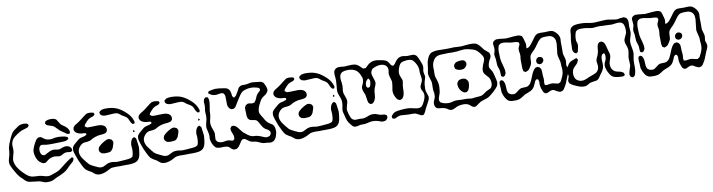

<svg xmlns="http://www.w3.org/2000/svg" viewBox="-29 -1150 6715 1807"><g transform="rotate(-10 3328.5 -246.5)"><path d="M547 -393Q522 -410 517 -415Q517 -415 497 -435Q480 -454 469 -461Q460 -466 440 -472Q426 -476 419 -479Q410 -482 407 -484Q402 -488 398 -496Q394 -500 394 -500Q394 -502 395 -503Q396 -504 396 -506Q397 -509 398 -513Q399 -517 401 -520Q402 -521 404.5 -522Q407 -523 408 -524Q423 -530 428 -531Q446 -533 456 -533Q487 -533 505 -519L511 -510Q516 -504 524 -490Q534 -472 541 -465Q547 -459 558 -452.5Q569 -446 576 -440Q596 -424 605 -407L610 -392Q612 -388 612 -386Q612 -384 609 -375Q608 -373 607.5 -370.5Q607 -368 606 -366L598 -367H589Q583 -367 576.5 -372.5Q570 -378 567 -380Q561 -385 547 -393ZM595 -112Q593 -108 590.5 -105.5Q588 -103 587 -101L565 -81L548 -66Q541 -59 532 -49.5Q523 -40 517 -35Q492 -14 443 7L420 16L400 26Q377 40 360 43Q344 46 326 46Q309 46 295 43Q286 40 273 34Q260 28 250 26Q228 22 186 18Q180 17 165.5 15.5Q151 14 141 10Q126 4 112.5 -10Q99 -24 95 -28L75 -47Q50 -75 20 -132Q9 -153 3 -168.5Q-3 -184 -3 -199Q-3 -213 1 -228Q5 -243 6 -246Q8 -252 13 -271Q16 -283 18 -308Q18 -323 21 -338Q26 -364 48 -412Q60 -439 68.5 -454Q77 -469 89 -481Q100 -492 119 -504Q122 -506 135 -515.5Q148 -525 161 -529Q176 -534 197 -534Q207 -534 219 -531L227 -529Q233 -523 233 -523Q234 -521 237 -518.5Q240 -516 240 -515Q241 -514 239 -511Q237 -508 237 -507Q236 -505 234.5 -501.5Q233 -498 231 -497Q230 -496 227.5 -494.5Q225 -493 224 -493Q219 -491 214.5 -489.5Q210 -488 205 -486Q179 -479 169 -475Q149 -467 121 -448Q91 -428 79 -414Q68 -401 62 -384Q56 -367 56 -350L57 -329Q58 -322 58 -308Q58 -290 48 -258Q47 -254 43 -238.5Q39 -223 39 -210Q39 -186 56 -152Q79 -109 124 -69Q126 -67 140 -55Q154 -43 168 -37Q181 -31 194.5 -29Q208 -27 230 -26Q247 -26 256 -25Q273 -23 300 -15Q323 -8 339 -8Q351 -8 365.5 -12.5Q380 -17 385 -19Q394 -23 405 -26Q430 -35 445 -43Q461 -53 491 -77Q507 -91 516 -97Q518 -99 538 -113L560 -128L580 -140Q581 -141 583 -142Q585 -143 588 -144Q590 -144 594 -140Q595 -140 598 -138.5Q601 -137 601 -131Q600 -128 598.5 -121.5Q597 -115 595 -112ZM536 -198Q524 -196 507 -186Q499 -181 490.5 -177.5Q482 -174 473 -174Q466 -174 454 -176.5Q442 -179 433 -180Q410 -180 389 -172Q386 -171 380 -168Q374 -165 370 -162Q363 -157 357 -152Q351 -147 344 -142Q335 -136 335 -136Q332 -135 328 -135.5Q324 -136 322 -136L314 -135Q304 -138 283 -154Q264 -169 251 -205Q242 -234 242 -254Q242 -267 245 -279Q247 -288 255 -306L263 -323Q266 -328 272 -340.5Q278 -353 285 -362Q292 -372 294 -373Q296 -375 298.5 -376Q301 -377 303 -378Q304 -379 307 -381Q310 -383 312 -383H315Q321 -383 323 -382Q325 -382 328 -382.5Q331 -383 333 -382Q336 -381 338.5 -379Q341 -377 342 -376Q347 -372 354 -367Q361 -362 369 -357Q388 -346 417 -346Q428 -346 433 -347Q447 -349 454 -351Q458 -352 463 -353Q468 -354 475 -354Q481 -355 494 -355Q513 -355 553 -349Q559 -348 573 -342Q574 -342 576.5 -341.5Q579 -341 580 -339L583 -331Q586 -325 586 -322Q586 -321 582 -318Q578 -315 576 -314Q561 -303 525 -303Q506 -303 491 -302Q403 -299 385 -301Q377 -301 363 -303Q358 -304 349.5 -306Q341 -308 333 -308Q330 -307 326.5 -307.5Q323 -308 320 -307Q318 -306 315.5 -303Q313 -300 312 -299Q305 -292 305 -292Q304 -290 303.5 -287Q303 -284 302 -282Q299 -272 299 -259Q299 -242 305 -230Q306 -228 314 -217Q315 -216 316 -215Q317 -214 318 -213Q319 -212 324 -212Q326 -211 330.5 -209.5Q335 -208 338 -208Q342 -209 346.5 -211.5Q351 -214 353 -215Q360 -218 374 -226Q396 -237 399 -238Q414 -244 430 -244Q443 -244 454 -241Q476 -237 486 -239Q490 -240 493.5 -241.5Q497 -243 501 -244Q506 -246 521.5 -251Q537 -256 550 -256Q576 -254 589 -242Q591 -241 593 -237Q595 -233 596 -232Q597 -231 598.5 -229.5Q600 -228 601 -225Q602 -224 601.5 -221Q601 -218 601 -217Q604 -209 602 -205L595 -201Q591 -196 586 -195L578 -196L554 -199Q541 -199 536 -198Z M938 -535Q941 -536 945.5 -536.5Q950 -537 952 -538Q967 -541 983 -541Q1049 -541 1093 -519Q1131 -501 1175 -459Q1210 -425 1223 -384Q1224 -382 1225.5 -377.5Q1227 -373 1227 -371V-370Q1227 -368 1226 -365.5Q1225 -363 1225 -361Q1224 -360 1223.5 -357Q1223 -354 1222 -353L1214 -354Q1206 -354 1203 -355L1200 -359Q1191 -370 1190 -373Q1184 -382 1181 -393Q1175 -407 1171 -413Q1162 -426 1144.5 -436Q1127 -446 1119 -451Q1112 -456 1102 -464.5Q1092 -473 1084 -476Q1073 -481 1054 -481Q1041 -481 1034 -480L984 -477L971 -476Q958 -476 948 -479Q945 -480 940 -481Q935 -482 933 -484Q931 -485 928 -488.5Q925 -492 922 -494Q918 -498 918 -498Q917 -499 917.5 -501Q918 -503 918 -503Q916 -509 916 -515Q916 -518 918.5 -520Q921 -522 922 -523Q934 -533 938 -535ZM1192 -227Q1193 -227 1195 -228.5Q1197 -230 1198 -229Q1200 -228 1202.5 -225.5Q1205 -223 1206 -221Q1212 -218 1213 -216Q1214 -214 1214.5 -210.5Q1215 -207 1216 -205Q1219 -193 1221 -170Q1225 -145 1226 -130Q1226 -117 1223.5 -100Q1221 -83 1220 -73Q1214 -28 1193 -8Q1176 7 1151.5 11.5Q1127 16 1098 16H1061Q1046 15 1014 17L977 16Q943 16 925 24Q920 26 904 35L886 44Q851 59 822 60Q798 60 781 51Q774 47 764 38Q754 29 747 24Q737 17 727 13Q703 -1 693 -11Q681 -24 663 -62Q643 -99 623 -160Q622 -163 616.5 -180Q611 -197 611 -212Q611 -232 620.5 -244.5Q630 -257 641.5 -266.5Q653 -276 656 -279Q666 -288 677 -296.5Q688 -305 699 -309Q710 -313 719 -314Q740 -318 749 -324Q752 -325 755.5 -327Q759 -329 761 -331Q761 -332 759 -336Q759 -342 757 -344Q756 -345 752 -345Q749 -346 745 -347Q741 -348 735 -348Q728 -349 714 -349Q693 -352 676.5 -360.5Q660 -369 653 -385Q652 -388 650.5 -391.5Q649 -395 648 -398Q648 -400 651 -409Q651 -417 653 -419Q654 -421 660 -427Q668 -436 679.5 -443Q691 -450 695 -452Q722 -469 760 -500Q765 -503 775.5 -511.5Q786 -520 795 -524Q804 -528 827 -528Q843 -526 852 -524Q858 -524 860 -522Q863 -521 866 -511Q867 -510 868 -509Q869 -508 869 -506Q868 -505 867 -504Q866 -503 865 -502Q863 -500 860 -496Q857 -492 854 -491Q852 -490 844 -487Q820 -480 813 -475Q802 -469 790.5 -457Q779 -445 775 -440Q767 -432 766 -430Q764 -428 762.5 -424Q761 -420 760 -418Q759 -417 758 -414.5Q757 -412 757 -411Q757 -409 766 -404Q772 -398 775 -397Q777 -396 780.5 -396Q784 -396 786 -395Q799 -394 814 -395Q833 -395 842 -396L880 -397Q922 -397 940 -381Q941 -380 943.5 -378.5Q946 -377 948 -374L953 -364Q954 -362 955.5 -359Q957 -356 957 -354Q958 -352 957.5 -348.5Q957 -345 957 -343Q957 -335 956 -333Q955 -330 953.5 -328Q952 -326 951 -325Q950 -324 948 -321Q946 -318 943 -316Q940 -314 937 -313.5Q934 -313 931 -311Q918 -307 891 -305Q883 -305 869 -303Q833 -295 814 -285Q809 -282 797 -275Q785 -268 774 -266Q767 -264 758.5 -263Q750 -262 747 -262Q724 -262 710 -255Q708 -255 700 -249Q683 -237 672 -218.5Q661 -200 661 -181Q661 -162 669 -144Q675 -128 687 -112.5Q699 -97 701 -94Q707 -87 717 -74Q727 -61 735 -53Q747 -42 765 -33.5Q783 -25 788 -22Q807 -12 819.5 -7.5Q832 -3 846 -3Q857 -3 867 -7Q877 -11 891 -19L912 -29Q930 -34 947 -34Q961 -34 976 -31Q981 -30 988.5 -29Q996 -28 1005 -28Q1018 -28 1042 -30Q1076 -32 1093 -34Q1105 -35 1117.5 -37Q1130 -39 1139 -44Q1141 -46 1143.5 -46.5Q1146 -47 1148 -49L1153 -59Q1158 -71 1160 -96Q1161 -105 1161 -123Q1161 -133 1159.5 -142Q1158 -151 1158 -161Q1158 -166 1160 -176Q1164 -204 1182 -222ZM1204 -297Q1204 -297 1206 -295L1212 -286Q1215 -283 1215 -282Q1214 -281 1213.5 -281.5Q1213 -282 1212 -281L1201 -277L1199 -276Q1198 -278 1197.5 -281.5Q1197 -285 1198 -288Q1199 -289 1200.5 -292Q1202 -295 1204 -297ZM962 -139Q957 -134 954 -133Q945 -128 922 -128L907 -127Q893 -127 881 -130Q869 -134 869 -134Q869 -134 862 -141Q860 -143 858 -145Q856 -147 854 -149L851 -159Q851 -162 850 -164.5Q849 -167 849 -170Q849 -173 850 -176Q851 -179 852 -181L855 -192Q857 -194 859.5 -196.5Q862 -199 864 -201Q876 -214 893 -225Q910 -236 914 -238Q936 -250 945 -252L955 -253Q961 -253 969 -251Q971 -250 979 -245Q980 -245 982 -244Q984 -243 987 -241Q989 -239 990.5 -235Q992 -231 993 -229L997 -222V-219Q997 -212 994 -201Q988 -179 981.5 -164Q975 -149 962 -139Z M1560 -535Q1563 -536 1567.5 -536.5Q1572 -537 1574 -538Q1589 -541 1605 -541Q1671 -541 1715 -519Q1753 -501 1797 -459Q1832 -425 1845 -384Q1846 -382 1847.5 -377.5Q1849 -373 1849 -371V-370Q1849 -368 1848 -365.5Q1847 -363 1847 -361Q1846 -360 1845.5 -357Q1845 -354 1844 -353L1836 -354Q1828 -354 1825 -355L1822 -359Q1813 -370 1812 -373Q1806 -382 1803 -393Q1797 -407 1793 -413Q1784 -426 1766.5 -436Q1749 -446 1741 -451Q1734 -456 1724 -464.5Q1714 -473 1706 -476Q1695 -481 1676 -481Q1663 -481 1656 -480L1606 -477L1593 -476Q1580 -476 1570 -479Q1567 -480 1562 -481Q1557 -482 1555 -484Q1553 -485 1550 -488.5Q1547 -492 1544 -494Q1540 -498 1540 -498Q1539 -499 1539.5 -501Q1540 -503 1540 -503Q1538 -509 1538 -515Q1538 -518 1540.5 -520Q1543 -522 1544 -523Q1556 -533 1560 -535ZM1814 -227Q1815 -227 1817 -228.5Q1819 -230 1820 -229Q1822 -228 1824.5 -225.5Q1827 -223 1828 -221Q1834 -218 1835 -216Q1836 -214 1836.5 -210.5Q1837 -207 1838 -205Q1841 -193 1843 -170Q1847 -145 1848 -130Q1848 -117 1845.5 -100Q1843 -83 1842 -73Q1836 -28 1815 -8Q1798 7 1773.5 11.5Q1749 16 1720 16H1683Q1668 15 1636 17L1599 16Q1565 16 1547 24Q1542 26 1526 35L1508 44Q1473 59 1444 60Q1420 60 1403 51Q1396 47 1386 38Q1376 29 1369 24Q1359 17 1349 13Q1325 -1 1315 -11Q1303 -24 1285 -62Q1265 -99 1245 -160Q1244 -163 1238.5 -180Q1233 -197 1233 -212Q1233 -232 1242.5 -244.5Q1252 -257 1263.5 -266.5Q1275 -276 1278 -279Q1288 -288 1299 -296.5Q1310 -305 1321 -309Q1332 -313 1341 -314Q1362 -318 1371 -324Q1374 -325 1377.5 -327Q1381 -329 1383 -331Q1383 -332 1381 -336Q1381 -342 1379 -344Q1378 -345 1374 -345Q1371 -346 1367 -347Q1363 -348 1357 -348Q1350 -349 1336 -349Q1315 -352 1298.5 -360.5Q1282 -369 1275 -385Q1274 -388 1272.5 -391.5Q1271 -395 1270 -398Q1270 -400 1273 -409Q1273 -417 1275 -419Q1276 -421 1282 -427Q1290 -436 1301.5 -443Q1313 -450 1317 -452Q1344 -469 1382 -500Q1387 -503 1397.5 -511.5Q1408 -520 1417 -524Q1426 -528 1449 -528Q1465 -526 1474 -524Q1480 -524 1482 -522Q1485 -521 1488 -511Q1489 -510 1490 -509Q1491 -508 1491 -506Q1490 -505 1489 -504Q1488 -503 1487 -502Q1485 -500 1482 -496Q1479 -492 1476 -491Q1474 -490 1466 -487Q1442 -480 1435 -475Q1424 -469 1412.5 -457Q1401 -445 1397 -440Q1389 -432 1388 -430Q1386 -428 1384.5 -424Q1383 -420 1382 -418Q1381 -417 1380 -414.5Q1379 -412 1379 -411Q1379 -409 1388 -404Q1394 -398 1397 -397Q1399 -396 1402.5 -396Q1406 -396 1408 -395Q1421 -394 1436 -395Q1455 -395 1464 -396L1502 -397Q1544 -397 1562 -381Q1563 -380 1565.5 -378.5Q1568 -377 1570 -374L1575 -364Q1576 -362 1577.5 -359Q1579 -356 1579 -354Q1580 -352 1579.5 -348.5Q1579 -345 1579 -343Q1579 -335 1578 -333Q1577 -330 1575.5 -328Q1574 -326 1573 -325Q1572 -324 1570 -321Q1568 -318 1565 -316Q1562 -314 1559 -313.5Q1556 -313 1553 -311Q1540 -307 1513 -305Q1505 -305 1491 -303Q1455 -295 1436 -285Q1431 -282 1419 -275Q1407 -268 1396 -266Q1389 -264 1380.5 -263Q1372 -262 1369 -262Q1346 -262 1332 -255Q1330 -255 1322 -249Q1305 -237 1294 -218.5Q1283 -200 1283 -181Q1283 -162 1291 -144Q1297 -128 1309 -112.5Q1321 -97 1323 -94Q1329 -87 1339 -74Q1349 -61 1357 -53Q1369 -42 1387 -33.5Q1405 -25 1410 -22Q1429 -12 1441.5 -7.5Q1454 -3 1468 -3Q1479 -3 1489 -7Q1499 -11 1513 -19L1534 -29Q1552 -34 1569 -34Q1583 -34 1598 -31Q1603 -30 1610.5 -29Q1618 -28 1627 -28Q1640 -28 1664 -30Q1698 -32 1715 -34Q1727 -35 1739.5 -37Q1752 -39 1761 -44Q1763 -46 1765.5 -46.5Q1768 -47 1770 -49L1775 -59Q1780 -71 1782 -96Q1783 -105 1783 -123Q1783 -133 1781.5 -142Q1780 -151 1780 -161Q1780 -166 1782 -176Q1786 -204 1804 -222ZM1826 -297Q1826 -297 1828 -295L1834 -286Q1837 -283 1837 -282Q1836 -281 1835.5 -281.5Q1835 -282 1834 -281L1823 -277L1821 -276Q1820 -278 1819.5 -281.5Q1819 -285 1820 -288Q1821 -289 1822.5 -292Q1824 -295 1826 -297ZM1584 -139Q1579 -134 1576 -133Q1567 -128 1544 -128L1529 -127Q1515 -127 1503 -130Q1491 -134 1491 -134Q1491 -134 1484 -141Q1482 -143 1480 -145Q1478 -147 1476 -149L1473 -159Q1473 -162 1472 -164.5Q1471 -167 1471 -170Q1471 -173 1472 -176Q1473 -179 1474 -181L1477 -192Q1479 -194 1481.5 -196.5Q1484 -199 1486 -201Q1498 -214 1515 -225Q1532 -236 1536 -238Q1558 -250 1567 -252L1577 -253Q1583 -253 1591 -251Q1593 -250 1601 -245Q1602 -245 1604 -244Q1606 -243 1609 -241Q1611 -239 1612.5 -235Q1614 -231 1615 -229L1619 -222V-219Q1619 -212 1616 -201Q1610 -179 1603.5 -164Q1597 -149 1584 -139Z M2496 24Q2494 26 2492 29Q2490 32 2486 35L2478 38Q2475 39 2471.5 40.5Q2468 42 2464 43L2456 44Q2447 44 2441 43Q2435 42 2431 41Q2422 40 2405 39Q2388 38 2377 35Q2369 33 2357.5 27Q2346 21 2337 18Q2334 16 2328 14.5Q2322 13 2319 12Q2313 10 2297 8Q2281 6 2274 3Q2263 -1 2250.5 -10.5Q2238 -20 2231 -25Q2229 -26 2225 -28.5Q2221 -31 2219 -32Q2217 -33 2213.5 -32.5Q2210 -32 2208 -32Q2200 -32 2198 -31Q2195 -30 2193 -27.5Q2191 -25 2189 -24Q2179 -12 2172 1Q2161 19 2154 27.5Q2147 36 2136 43L2126 48Q2123 49 2115 49Q2113 49 2110 49.5Q2107 50 2103 49Q2101 49 2098.5 47.5Q2096 46 2094 45L2084 40Q2081 37 2076.5 32Q2072 27 2069 25Q2062 18 2050 12Q2044 10 2039 10Q2031 8 2016 8L1982 9Q1965 9 1952 5L1942 2Q1930 -5 1918 -24Q1897 -60 1896 -95Q1896 -100 1897 -105.5Q1898 -111 1898 -117Q1898 -129 1895 -143Q1892 -157 1891 -162Q1883 -190 1883 -206Q1883 -220 1891 -250Q1899 -276 1899 -291Q1901 -309 1899 -327Q1898 -334 1898 -348Q1898 -364 1901 -377Q1902 -382 1903 -391.5Q1904 -401 1904 -408Q1904 -416 1903 -423Q1902 -430 1902 -438Q1902 -447 1905 -456Q1906 -458 1906.5 -461.5Q1907 -465 1908 -467Q1910 -470 1920 -478Q1923 -481 1924 -481H1926Q1933 -481 1937 -479Q1943 -479 1945 -478Q1946 -477 1950 -465Q1954 -456 1954 -442Q1954 -431 1952 -413Q1950 -394 1946 -374L1942 -350Q1941 -343 1941 -329Q1941 -324 1940.5 -317Q1940 -310 1938 -300Q1937 -293 1933 -274Q1926 -251 1926 -233Q1926 -220 1932 -196Q1935 -186 1940 -174Q1952 -144 1952 -128Q1952 -122 1950 -106Q1948 -90 1949 -81V-70Q1951 -66 1953.5 -63.5Q1956 -61 1957 -59Q1957 -58 1958.5 -55.5Q1960 -53 1961 -52Q1962 -51 1970 -47Q1988 -39 2004 -39Q2013 -39 2019.5 -40Q2026 -41 2031 -42Q2053 -47 2067 -45Q2073 -44 2082.5 -41.5Q2092 -39 2099 -37L2107 -35Q2110 -35 2117 -42Q2122 -44 2123 -47Q2125 -50 2125 -61Q2126 -70 2124 -79.5Q2122 -89 2117.5 -99Q2113 -109 2111 -116Q2105 -130 2105 -136Q2105 -139 2104.5 -144.5Q2104 -150 2105 -153Q2106 -155 2109 -158.5Q2112 -162 2113 -165L2116 -169L2122 -171Q2125 -171 2129.5 -172.5Q2134 -174 2136 -173Q2138 -173 2144 -170Q2155 -166 2164 -158Q2171 -152 2178.5 -142Q2186 -132 2189 -128Q2205 -106 2214 -97Q2230 -83 2253 -66Q2270 -53 2285 -48Q2296 -44 2310 -43Q2324 -42 2328 -42Q2338 -41 2368 -32Q2376 -29 2389 -23Q2402 -17 2412.5 -14Q2423 -11 2433 -12L2444 -15L2455 -18Q2458 -20 2460 -23Q2462 -26 2464 -28Q2469 -34 2470 -42L2471 -52Q2471 -55 2468.5 -58Q2466 -61 2465 -63Q2459 -72 2459 -72Q2452 -79 2440 -84Q2437 -86 2432.5 -88.5Q2428 -91 2423 -95Q2412 -104 2404.5 -115Q2397 -126 2391 -137Q2385 -148 2383 -152Q2381 -156 2374 -167.5Q2367 -179 2358 -185Q2347 -191 2327 -193Q2313 -195 2307 -197Q2298 -200 2297 -201Q2295 -202 2287 -210Q2286 -212 2284.5 -213Q2283 -214 2282 -216Q2279 -222 2276 -237Q2274 -243 2274.5 -251Q2275 -259 2275 -262L2274 -283Q2272 -303 2273 -313Q2273 -320 2274 -323Q2275 -325 2280 -333Q2284 -341 2285 -342L2295 -348Q2296 -349 2298.5 -350.5Q2301 -352 2304 -353Q2306 -354 2308 -353.5Q2310 -353 2312 -354Q2324 -354 2336 -351Q2339 -351 2342 -350Q2345 -349 2347 -349Q2353 -349 2359 -351Q2361 -352 2363.5 -352Q2366 -352 2368 -353Q2370 -354 2371.5 -356.5Q2373 -359 2374 -360Q2383 -371 2386 -378Q2390 -386 2396.5 -401.5Q2403 -417 2411 -427Q2414 -431 2421.5 -438Q2429 -445 2434 -450Q2435 -451 2438 -453.5Q2441 -456 2442 -458V-460L2440 -472Q2439 -473 2439.5 -474.5Q2440 -476 2439 -477Q2438 -479 2432.5 -481.5Q2427 -484 2425 -485Q2418 -488 2407 -490Q2386 -496 2362 -496Q2333 -496 2306 -487Q2284 -481 2274 -472Q2264 -465 2250 -445Q2236 -426 2222 -402L2190 -350Q2184 -341 2184 -341Q2182 -339 2178.5 -337Q2175 -335 2173 -333L2166 -329Q2165 -328 2162 -328.5Q2159 -329 2158 -329H2150Q2135 -329 2122 -349Q2117 -357 2116 -360Q2114 -365 2112 -379V-386Q2112 -430 2111 -451Q2110 -454 2110 -459.5Q2110 -465 2109 -468Q2108 -472 2106 -475Q2104 -478 2103 -480L2099 -487Q2096 -490 2090 -490Q2084 -494 2080 -494H2078Q2070 -494 2057.5 -491.5Q2045 -489 2036 -488L2023 -487Q2002 -487 1982 -496Q1971 -502 1961 -510Q1960 -511 1957.5 -513Q1955 -515 1955 -516L1960 -525Q1960 -526 1961.5 -528.5Q1963 -531 1964 -532Q1965 -533 1968.5 -533.5Q1972 -534 1974 -535L2004 -541Q2018 -544 2033 -544Q2063 -544 2105 -536Q2108 -535 2119.5 -533.5Q2131 -532 2140 -527Q2144 -525 2146.5 -522.5Q2149 -520 2151 -518Q2152 -517 2154 -516Q2156 -515 2157 -513Q2159 -511 2160.5 -507.5Q2162 -504 2163 -502Q2169 -489 2170.5 -472.5Q2172 -456 2173 -451Q2174 -446 2184 -436Q2184 -435 2185 -433.5Q2186 -432 2187 -432Q2189 -431 2194 -436Q2206 -443 2210 -449Q2224 -470 2234 -489Q2236 -492 2241 -503.5Q2246 -515 2253 -521Q2254 -522 2259 -525Q2261 -526 2265 -528.5Q2269 -531 2271 -532Q2273 -533 2276.5 -533Q2280 -533 2282 -534Q2293 -535 2301 -534.5Q2309 -534 2315 -534Q2321 -534 2346 -539Q2350 -540 2360.5 -542Q2371 -544 2380 -544Q2389 -544 2403 -542Q2417 -540 2426 -539L2456 -536L2467 -534Q2467 -534 2476 -528L2485 -522Q2487 -520 2492 -510Q2502 -493 2509 -468Q2511 -460 2511 -452Q2511 -447 2509 -439Q2508 -437 2506 -434Q2504 -431 2503 -429Q2498 -421 2496 -420Q2488 -409 2469 -398Q2466 -396 2458 -390.5Q2450 -385 2445 -379Q2436 -370 2426 -350Q2409 -321 2401 -296Q2395 -272 2395 -260Q2396 -248 2401.5 -237Q2407 -226 2413.5 -216Q2420 -206 2423 -201Q2425 -198 2436 -178.5Q2447 -159 2462 -146Q2468 -141 2473 -138Q2478 -135 2482 -132Q2504 -121 2512 -107Q2525 -85 2523 -41Q2518 -19 2512.5 -3.5Q2507 12 2496 24Z M2848 -535Q2851 -536 2855.5 -536.5Q2860 -537 2862 -538Q2877 -541 2893 -541Q2959 -541 3003 -519Q3041 -501 3085 -459Q3120 -425 3133 -384Q3134 -382 3135.5 -377.5Q3137 -373 3137 -371V-370Q3137 -368 3136 -365.5Q3135 -363 3135 -361Q3134 -360 3133.5 -357Q3133 -354 3132 -353L3124 -354Q3116 -354 3113 -355L3110 -359Q3101 -370 3100 -373Q3094 -382 3091 -393Q3085 -407 3081 -413Q3072 -426 3054.5 -436Q3037 -446 3029 -451Q3022 -456 3012 -464.5Q3002 -473 2994 -476Q2983 -481 2964 -481Q2951 -481 2944 -480L2894 -477L2881 -476Q2868 -476 2858 -479Q2855 -480 2850 -481Q2845 -482 2843 -484Q2841 -485 2838 -488.5Q2835 -492 2832 -494Q2828 -498 2828 -498Q2827 -499 2827.5 -501Q2828 -503 2828 -503Q2826 -509 2826 -515Q2826 -518 2828.5 -520Q2831 -522 2832 -523Q2844 -533 2848 -535ZM3102 -227Q3103 -227 3105 -228.5Q3107 -230 3108 -229Q3110 -228 3112.5 -225.5Q3115 -223 3116 -221Q3122 -218 3123 -216Q3124 -214 3124.5 -210.5Q3125 -207 3126 -205Q3129 -193 3131 -170Q3135 -145 3136 -130Q3136 -117 3133.5 -100Q3131 -83 3130 -73Q3124 -28 3103 -8Q3086 7 3061.5 11.5Q3037 16 3008 16H2971Q2956 15 2924 17L2887 16Q2853 16 2835 24Q2830 26 2814 35L2796 44Q2761 59 2732 60Q2708 60 2691 51Q2684 47 2674 38Q2664 29 2657 24Q2647 17 2637 13Q2613 -1 2603 -11Q2591 -24 2573 -62Q2553 -99 2533 -160Q2532 -163 2526.5 -180Q2521 -197 2521 -212Q2521 -232 2530.5 -244.5Q2540 -257 2551.5 -266.5Q2563 -276 2566 -279Q2576 -288 2587 -296.5Q2598 -305 2609 -309Q2620 -313 2629 -314Q2650 -318 2659 -324Q2662 -325 2665.5 -327Q2669 -329 2671 -331Q2671 -332 2669 -336Q2669 -342 2667 -344Q2666 -345 2662 -345Q2659 -346 2655 -347Q2651 -348 2645 -348Q2638 -349 2624 -349Q2603 -352 2586.5 -360.5Q2570 -369 2563 -385Q2562 -388 2560.5 -391.5Q2559 -395 2558 -398Q2558 -400 2561 -409Q2561 -417 2563 -419Q2564 -421 2570 -427Q2578 -436 2589.5 -443Q2601 -450 2605 -452Q2632 -469 2670 -500Q2675 -503 2685.5 -511.5Q2696 -520 2705 -524Q2714 -528 2737 -528Q2753 -526 2762 -524Q2768 -524 2770 -522Q2773 -521 2776 -511Q2777 -510 2778 -509Q2779 -508 2779 -506Q2778 -505 2777 -504Q2776 -503 2775 -502Q2773 -500 2770 -496Q2767 -492 2764 -491Q2762 -490 2754 -487Q2730 -480 2723 -475Q2712 -469 2700.5 -457Q2689 -445 2685 -440Q2677 -432 2676 -430Q2674 -428 2672.5 -424Q2671 -420 2670 -418Q2669 -417 2668 -414.5Q2667 -412 2667 -411Q2667 -409 2676 -404Q2682 -398 2685 -397Q2687 -396 2690.5 -396Q2694 -396 2696 -395Q2709 -394 2724 -395Q2743 -395 2752 -396L2790 -397Q2832 -397 2850 -381Q2851 -380 2853.5 -378.5Q2856 -377 2858 -374L2863 -364Q2864 -362 2865.5 -359Q2867 -356 2867 -354Q2868 -352 2867.5 -348.5Q2867 -345 2867 -343Q2867 -335 2866 -333Q2865 -330 2863.5 -328Q2862 -326 2861 -325Q2860 -324 2858 -321Q2856 -318 2853 -316Q2850 -314 2847 -313.5Q2844 -313 2841 -311Q2828 -307 2801 -305Q2793 -305 2779 -303Q2743 -295 2724 -285Q2719 -282 2707 -275Q2695 -268 2684 -266Q2677 -264 2668.5 -263Q2660 -262 2657 -262Q2634 -262 2620 -255Q2618 -255 2610 -249Q2593 -237 2582 -218.5Q2571 -200 2571 -181Q2571 -162 2579 -144Q2585 -128 2597 -112.5Q2609 -97 2611 -94Q2617 -87 2627 -74Q2637 -61 2645 -53Q2657 -42 2675 -33.5Q2693 -25 2698 -22Q2717 -12 2729.5 -7.5Q2742 -3 2756 -3Q2767 -3 2777 -7Q2787 -11 2801 -19L2822 -29Q2840 -34 2857 -34Q2871 -34 2886 -31Q2891 -30 2898.5 -29Q2906 -28 2915 -28Q2928 -28 2952 -30Q2986 -32 3003 -34Q3015 -35 3027.5 -37Q3040 -39 3049 -44Q3051 -46 3053.5 -46.5Q3056 -47 3058 -49L3063 -59Q3068 -71 3070 -96Q3071 -105 3071 -123Q3071 -133 3069.5 -142Q3068 -151 3068 -161Q3068 -166 3070 -176Q3074 -204 3092 -222ZM3114 -297Q3114 -297 3116 -295L3122 -286Q3125 -283 3125 -282Q3124 -281 3123.5 -281.5Q3123 -282 3122 -281L3111 -277L3109 -276Q3108 -278 3107.5 -281.5Q3107 -285 3108 -288Q3109 -289 3110.5 -292Q3112 -295 3114 -297ZM2872 -139Q2867 -134 2864 -133Q2855 -128 2832 -128L2817 -127Q2803 -127 2791 -130Q2779 -134 2779 -134Q2779 -134 2772 -141Q2770 -143 2768 -145Q2766 -147 2764 -149L2761 -159Q2761 -162 2760 -164.5Q2759 -167 2759 -170Q2759 -173 2760 -176Q2761 -179 2762 -181L2765 -192Q2767 -194 2769.5 -196.5Q2772 -199 2774 -201Q2786 -214 2803 -225Q2820 -236 2824 -238Q2846 -250 2855 -252L2865 -253Q2871 -253 2879 -251Q2881 -250 2889 -245Q2890 -245 2892 -244Q2894 -243 2897 -241Q2899 -239 2900.5 -235Q2902 -231 2903 -229L2907 -222V-219Q2907 -212 2904 -201Q2898 -179 2891.5 -164Q2885 -149 2872 -139Z M3994 -120Q3994 -104 3985 -86Q3979 -72 3963 -44L3948 -16Q3945 -9 3939 4.5Q3933 18 3926 27Q3925 28 3922.5 32Q3920 36 3918 37Q3916 38 3909 38L3898 39L3888 34Q3879 30 3865 22Q3851 14 3840 11Q3830 9 3816.5 9.5Q3803 10 3797 10Q3766 10 3736 7Q3720 5 3711 5Q3698 5 3686 8Q3679 10 3669.5 14.5Q3660 19 3656 21Q3654 22 3651 23.5Q3648 25 3646 25H3644Q3638 25 3632 23Q3630 23 3627.5 22.5Q3625 22 3624 21Q3623 19 3622.5 15.5Q3622 12 3621 10Q3621 8 3620 6Q3619 4 3619 1Q3619 -1 3622 -5Q3625 -9 3626 -10Q3633 -20 3645 -28.5Q3657 -37 3669 -39Q3685 -43 3714 -46Q3743 -49 3768 -49Q3799 -49 3812 -45Q3817 -44 3834 -40Q3867 -33 3878 -33Q3899 -33 3913 -44Q3924 -54 3934 -74Q3957 -116 3957 -146Q3957 -156 3954 -166Q3951 -177 3945 -186Q3943 -190 3940.5 -195Q3938 -200 3936 -206Q3935 -210 3935 -217L3934 -226Q3934 -229 3939 -241Q3942 -250 3949.5 -263.5Q3957 -277 3958 -288Q3959 -292 3959 -300Q3959 -309 3955 -331Q3951 -351 3951 -361V-384Q3951 -419 3928 -456Q3914 -480 3899 -489Q3882 -498 3848 -496Q3828 -494 3815 -491Q3802 -488 3791 -480Q3781 -471 3774 -456Q3753 -409 3758 -379Q3759 -368 3767 -350Q3774 -334 3775 -330Q3776 -327 3777 -324Q3778 -321 3779 -317Q3780 -307 3777 -293.5Q3774 -280 3773 -272Q3771 -259 3770.5 -242Q3770 -225 3770 -216Q3768 -176 3752 -155Q3750 -153 3748 -150Q3746 -147 3743 -145Q3742 -144 3738.5 -143.5Q3735 -143 3733 -142Q3731 -141 3727.5 -139.5Q3724 -138 3722 -138L3715 -142Q3712 -143 3708.5 -144.5Q3705 -146 3702 -148L3695 -156Q3683 -172 3675.5 -192.5Q3668 -213 3668 -231Q3668 -245 3674 -273Q3679 -306 3679 -313Q3679 -326 3675 -339.5Q3671 -353 3670 -356Q3669 -360 3665 -374.5Q3661 -389 3661 -401Q3661 -411 3664 -421Q3666 -435 3666 -441Q3666 -458 3655.5 -472Q3645 -486 3629 -491Q3615 -496 3596 -496Q3560 -494 3533 -480L3520 -474Q3512 -466 3506.5 -454.5Q3501 -443 3501 -432Q3501 -421 3506 -406Q3511 -391 3512 -387Q3524 -355 3524 -341Q3524 -328 3517.5 -313Q3511 -298 3509 -293Q3501 -272 3500 -251Q3500 -246 3498.5 -230.5Q3497 -215 3494.5 -202.5Q3492 -190 3486 -179Q3485 -177 3482.5 -171.5Q3480 -166 3476 -163Q3466 -153 3464 -152Q3462 -151 3458 -151Q3454 -151 3452 -150Q3451 -150 3448 -149Q3445 -148 3443 -149Q3442 -150 3440.5 -151.5Q3439 -153 3437 -154Q3435 -156 3432 -158Q3429 -160 3427 -163Q3426 -165 3425 -168Q3424 -171 3423 -173Q3418 -189 3416 -211Q3414 -231 3411 -241Q3408 -254 3402 -264Q3392 -288 3391 -302Q3389 -310 3390 -313Q3391 -323 3397 -335.5Q3403 -348 3406 -355Q3413 -374 3413 -392Q3413 -406 3402 -430Q3385 -471 3358 -486Q3331 -502 3287 -502Q3259 -502 3241 -495Q3233 -492 3231 -491Q3229 -490 3228 -488.5Q3227 -487 3225 -486Q3215 -476 3215 -476Q3214 -474 3213 -471Q3212 -468 3211 -466Q3206 -449 3206 -436Q3206 -426 3208 -412.5Q3210 -399 3211 -394Q3213 -376 3213 -367Q3213 -357 3211 -339Q3208 -324 3208 -309Q3208 -292 3220 -264Q3232 -234 3232 -218Q3232 -201 3223 -178Q3216 -151 3215 -143Q3215 -141 3214.5 -136.5Q3214 -132 3215 -129Q3222 -88 3235 -61L3241 -49Q3241 -49 3251 -39Q3253 -38 3254 -36.5Q3255 -35 3257 -34Q3258 -33 3261.5 -32.5Q3265 -32 3267 -31Q3276 -28 3278 -28H3282Q3291 -28 3299.5 -29Q3308 -30 3316 -30Q3324 -30 3332.5 -29Q3341 -28 3350 -28Q3367 -28 3397 -40Q3414 -48 3426 -50Q3438 -52 3445 -52Q3451 -52 3467 -50Q3476 -49 3489 -43.5Q3502 -38 3511 -35Q3518 -33 3528.5 -32Q3539 -31 3543 -31Q3551 -31 3554 -30Q3556 -30 3567 -24Q3568 -24 3570.5 -23Q3573 -22 3574 -21L3576 -13Q3579 -4 3579 -2Q3579 0 3577.5 2.5Q3576 5 3575 7Q3572 16 3570 17Q3567 21 3562.5 24.5Q3558 28 3553 30Q3550 31 3543 31Q3537 33 3532 33Q3522 33 3509 28.5Q3496 24 3491 22Q3466 13 3438 13Q3418 13 3402 17Q3394 19 3381 22Q3368 25 3359 26Q3350 27 3337.5 26.5Q3325 26 3316 27Q3308 28 3294 32Q3280 36 3273 36Q3270 36 3262 34Q3255 34 3252 33Q3242 28 3225 7Q3206 -17 3198 -35Q3193 -47 3189 -63Q3185 -79 3184 -85Q3183 -89 3178 -106.5Q3173 -124 3173 -139Q3173 -148 3176.5 -162Q3180 -176 3181 -185Q3183 -193 3183 -209Q3183 -222 3182 -229Q3180 -246 3169 -271Q3158 -301 3156 -312Q3155 -317 3155 -328Q3155 -341 3156 -350Q3157 -359 3158 -366Q3162 -406 3162 -426Q3162 -435 3160 -457Q3157 -479 3158 -497Q3159 -499 3159 -503Q3159 -514 3167 -523.5Q3175 -533 3186 -539Q3188 -540 3191 -540.5Q3194 -541 3196 -542Q3208 -544 3213 -544Q3222 -544 3233 -543Q3244 -542 3250 -541L3262 -540Q3269 -540 3293 -542Q3319 -544 3333 -544Q3365 -544 3381 -534Q3393 -528 3404.5 -517Q3416 -506 3420 -502Q3422 -500 3426 -496Q3430 -492 3433 -491Q3435 -490 3438.5 -490.5Q3442 -491 3444 -491L3454 -490Q3457 -490 3462 -495.5Q3467 -501 3470 -503Q3474 -506 3484 -516Q3494 -526 3504 -531Q3526 -544 3545 -545Q3549 -546 3558 -546Q3572 -546 3591 -542.5Q3610 -539 3620 -537Q3656 -531 3672 -515Q3677 -510 3682.5 -500.5Q3688 -491 3691 -487Q3693 -481 3697 -477L3704 -473Q3705 -472 3709.5 -469Q3714 -466 3716 -467Q3717 -467 3722 -472Q3724 -474 3729 -477.5Q3734 -481 3736 -486Q3758 -520 3778 -532Q3795 -541 3814 -541Q3827 -541 3841 -538Q3846 -537 3852.5 -536Q3859 -535 3867 -535Q3877 -535 3886.5 -536Q3896 -537 3905 -537Q3914 -537 3919 -536Q3926 -536 3930 -534Q3933 -533 3936.5 -530.5Q3940 -528 3941 -527L3948 -522Q3948 -522 3954 -513Q3964 -499 3977 -463Q3979 -457 3985.5 -440.5Q3992 -424 3992 -411Q3992 -405 3991 -397.5Q3990 -390 3989 -386Q3986 -374 3986 -362Q3986 -354 3990 -338Q3994 -322 3994 -313Q3993 -304 3988.5 -291Q3984 -278 3982 -271Q3975 -246 3975 -215L3974 -201Q3974 -193 3976 -181Q3977 -176 3979 -171Q3981 -166 3982 -160Q3993 -134 3994 -120ZM3438 -362Q3432 -349 3432 -331Q3432 -330 3431.5 -326.5Q3431 -323 3432 -321Q3433 -318 3436.5 -314Q3440 -310 3441 -308Q3442 -307 3442.5 -305.5Q3443 -304 3444 -304Q3445 -303 3447 -304Q3449 -305 3450 -305Q3452 -306 3457 -307Q3462 -308 3464 -309Q3466 -310 3469 -319Q3477 -336 3477 -360V-365Q3477 -373 3474 -376Q3471 -382 3467 -386Q3465 -391 3464 -391Q3463 -391 3459 -387Q3453 -383 3449 -379Q3447 -375 3443.5 -370.5Q3440 -366 3438 -362Z M4644 -109Q4630 -88 4600 -61Q4570 -34 4546 -19Q4529 -11 4504 -4Q4480 4 4468 9Q4462 12 4443 26Q4429 38 4418 43Q4415 44 4411.5 45.5Q4408 47 4405 48Q4403 48 4397 45Q4395 45 4391.5 44Q4388 43 4386 42Q4386 42 4377 36Q4373 32 4365 25.5Q4357 19 4350 15Q4326 2 4286 6Q4262 8 4243 15Q4234 19 4219.5 26.5Q4205 34 4193 36Q4187 38 4182 38Q4181 38 4175 35Q4165 33 4162 31Q4162 31 4144 19Q4128 10 4114 7Q4106 5 4093.5 4Q4081 3 4073 2Q4064 2 4060 0Q4058 -1 4050 -6L4043 -11Q4040 -14 4038.5 -17Q4037 -20 4036 -22Q4031 -35 4031 -47Q4031 -57 4035 -71Q4038 -79 4043.5 -91Q4049 -103 4051 -112Q4053 -127 4052 -135Q4052 -148 4049 -163Q4048 -168 4047 -174.5Q4046 -181 4046 -190L4047 -233Q4047 -248 4046 -255Q4044 -266 4036 -288Q4026 -318 4025 -333Q4025 -345 4028 -358.5Q4031 -372 4032 -376L4035 -399Q4037 -422 4041 -444Q4056 -501 4083 -522Q4095 -530 4116 -534Q4131 -538 4163 -538Q4190 -538 4203 -537Q4213 -537 4228 -536.5Q4243 -536 4262 -537L4286 -538Q4293 -539 4309 -539Q4320 -539 4340 -537Q4366 -535 4379 -536L4401 -538Q4449 -543 4471 -543Q4518 -543 4534 -527Q4546 -519 4564 -495Q4568 -488 4578 -476Q4585 -466 4599 -456Q4609 -448 4614 -443Q4616 -441 4620 -438Q4624 -435 4626 -433Q4634 -420 4634 -404Q4634 -397 4633 -393Q4631 -384 4624 -372.5Q4617 -361 4614 -355Q4601 -325 4601 -306Q4601 -296 4604.5 -288Q4608 -280 4614.5 -271.5Q4621 -263 4625 -255Q4634 -238 4642 -198Q4644 -191 4648 -174.5Q4652 -158 4653 -145Q4653 -138 4650 -127Q4649 -118 4644 -109ZM4588 -196Q4582 -206 4566 -222Q4553 -236 4547 -244.5Q4541 -253 4539 -265Q4538 -269 4538 -276Q4538 -298 4551 -331Q4554 -340 4560 -352Q4566 -364 4568 -373Q4570 -385 4569 -394Q4569 -395 4566 -404Q4562 -415 4543 -440Q4522 -467 4505 -477Q4497 -482 4485.5 -485.5Q4474 -489 4470 -490Q4433 -502 4402 -503Q4384 -503 4363.5 -500Q4343 -497 4336 -496Q4320 -494 4289 -494L4244 -495Q4226 -495 4194 -493Q4191 -493 4171 -492Q4151 -491 4135 -483Q4117 -474 4105 -455.5Q4093 -437 4088 -415Q4085 -400 4085 -386L4086 -350L4085 -322Q4085 -297 4098 -264L4104 -243Q4109 -221 4109 -201Q4109 -185 4105 -155Q4104 -146 4100 -133Q4097 -121 4093 -114Q4085 -92 4084 -81Q4084 -79 4083.5 -75Q4083 -71 4084 -69Q4084 -68 4089 -60Q4090 -58 4091 -55.5Q4092 -53 4094 -51Q4097 -49 4099 -48Q4101 -47 4102 -47Q4114 -40 4130 -36Q4152 -31 4172 -31Q4184 -31 4208 -37Q4230 -43 4241 -43Q4252 -44 4267 -42.5Q4282 -41 4287 -41H4321Q4343 -41 4354 -40Q4378 -36 4391 -36Q4406 -36 4419 -39Q4435 -41 4441 -41Q4449 -42 4462.5 -42.5Q4476 -43 4485 -46Q4499 -50 4514 -61.5Q4529 -73 4537 -78Q4543 -82 4553.5 -86Q4564 -90 4571 -94Q4579 -97 4581 -99Q4592 -108 4599 -134Q4601 -172 4588 -196ZM4388 -395Q4391 -392 4393 -386L4398 -376L4397 -366Q4397 -358 4396 -355Q4396 -355 4390 -346Q4380 -330 4368 -325Q4353 -318 4325 -320Q4305 -323 4294 -332Q4288 -335 4285 -338L4282 -349Q4279 -358 4279 -359L4281 -367Q4282 -369 4282.5 -373.5Q4283 -378 4284 -380L4291 -386Q4301 -396 4301 -396Q4304 -397 4307.5 -398Q4311 -399 4315 -400Q4340 -408 4370 -405Q4373 -403 4379 -400.5Q4385 -398 4388 -395ZM4375 -126 4369 -114Q4367 -112 4361 -109Q4359 -108 4356.5 -105.5Q4354 -103 4351 -102L4342 -103Q4334 -103 4330 -104Q4327 -105 4324.5 -107Q4322 -109 4319 -111Q4303 -122 4292.5 -140.5Q4282 -159 4281 -178Q4280 -181 4280 -187Q4280 -198 4286.5 -209.5Q4293 -221 4303 -227Q4305 -228 4308 -228.5Q4311 -229 4313 -230Q4322 -234 4335 -234Q4345 -234 4355 -231Q4357 -230 4360 -229.5Q4363 -229 4365 -227Q4373 -222 4379.5 -212Q4386 -202 4388 -193Q4389 -187 4388.5 -182Q4388 -177 4388 -173Q4387 -170 4384.5 -154Q4382 -138 4375 -126Z M5303 -61Q5296 -41 5287 -20.5Q5278 0 5269 12Q5263 24 5259 29Q5247 41 5242 43Q5240 44 5235.5 44.5Q5231 45 5229 46L5221 47Q5220 47 5211 44Q5201 41 5189.5 34Q5178 27 5172 24Q5170 23 5167.5 21.5Q5165 20 5162 19Q5159 18 5153 18.5Q5147 19 5144 19Q5140 19 5137.5 20Q5135 21 5133 22L5110 32Q5108 33 5105.5 34.5Q5103 36 5099 37Q5097 38 5093.5 37.5Q5090 37 5088 37Q5086 36 5083.5 36.5Q5081 37 5079 36Q5075 34 5073 30L5064 22L5059 9Q5047 -17 5044 -41Q5042 -49 5042.5 -58.5Q5043 -68 5043 -71Q5043 -74 5043.5 -77.5Q5044 -81 5043 -85Q5043 -88 5041 -92.5Q5039 -97 5038 -99Q5038 -103 5037 -104Q5035 -106 5025 -106Q5023 -108 5020 -107Q5019 -107 5017 -104.5Q5015 -102 5014 -101L5006 -92Q5004 -89 5002.5 -84Q5001 -79 5000 -76Q4991 -55 4983 -41.5Q4975 -28 4962 -18Q4949 -7 4915 5Q4906 8 4888 16Q4875 23 4865 31Q4841 46 4828 50Q4807 56 4771 54Q4751 54 4738 49Q4722 43 4711 28.5Q4700 14 4689 -8Q4680 -32 4678 -40Q4676 -51 4676 -65Q4676 -79 4676 -83Q4675 -90 4674 -99.5Q4673 -109 4673 -121Q4673 -131 4674 -135Q4675 -137 4675.5 -142Q4676 -147 4677 -148Q4678 -150 4682.5 -152Q4687 -154 4689 -155Q4690 -155 4691.5 -156Q4693 -157 4694 -157Q4696 -157 4697 -156Q4698 -155 4699 -154Q4701 -153 4705.5 -151Q4710 -149 4712 -147Q4712 -146 4713 -144Q4714 -142 4716 -139Q4721 -129 4724 -115Q4727 -99 4727 -81Q4727 -72 4729 -52Q4734 -30 4741 -23L4754 -14Q4760 -10 4774 -8Q4777 -7 4784 -7Q4797 -7 4807 -12.5Q4817 -18 4830 -29Q4846 -43 4856 -47Q4866 -52 4888 -52Q4910 -52 4920 -54Q4939 -59 4955 -79Q4963 -90 4971 -109L4982 -135Q4994 -169 5008 -191Q5015 -203 5025 -211Q5031 -217 5031 -217L5042 -219Q5045 -219 5047.5 -220Q5050 -221 5052 -221Q5054 -221 5057.5 -219Q5061 -217 5062 -216Q5064 -215 5067 -214Q5070 -213 5072 -211Q5074 -209 5075.5 -206Q5077 -203 5078 -201Q5079 -200 5080.5 -197.5Q5082 -195 5083 -192Q5085 -188 5085 -179Q5086 -171 5086 -153Q5086 -136 5087 -127Q5088 -120 5089.5 -107Q5091 -94 5090 -84Q5090 -79 5088.5 -73.5Q5087 -68 5087 -63Q5087 -60 5089 -52Q5089 -43 5090 -41Q5093 -40 5097 -40Q5101 -40 5104 -39L5110 -38Q5115 -38 5121.5 -39.5Q5128 -41 5133 -42L5153 -44Q5164 -45 5186 -39Q5199 -35 5208 -34Q5211 -34 5215.5 -33Q5220 -32 5222 -33Q5223 -33 5226 -35.5Q5229 -38 5231 -39Q5239 -43 5240 -44L5246 -54L5261 -84Q5273 -112 5275 -127Q5277 -141 5277 -150Q5277 -163 5276 -172.5Q5275 -182 5274 -189Q5274 -220 5271 -235Q5266 -256 5264 -263Q5256 -291 5256 -306Q5256 -318 5260 -342Q5266 -384 5267 -405Q5267 -426 5265 -436Q5262 -453 5251 -466Q5240 -479 5224 -484Q5208 -490 5171 -488Q5167 -488 5155.5 -487Q5144 -486 5135 -483Q5119 -477 5102 -456L5082 -429Q5069 -409 5049 -386Q5043 -380 5028 -365.5Q5013 -351 5006 -337Q5000 -324 5000 -297Q5000 -281 4998.5 -270Q4997 -259 4992 -250Q4981 -229 4970.5 -215Q4960 -201 4945 -197Q4933 -193 4932 -193Q4929 -193 4923 -199Q4915 -203 4914 -204L4912 -212Q4908 -227 4908 -242Q4906 -291 4907 -315Q4908 -323 4909.5 -336.5Q4911 -350 4911 -358Q4911 -371 4908 -384Q4907 -389 4906 -395.5Q4905 -402 4905 -410Q4905 -418 4906 -422Q4908 -430 4912.5 -439.5Q4917 -449 4918 -452Q4919 -454 4920.5 -457Q4922 -460 4922 -462Q4922 -465 4920.5 -467.5Q4919 -470 4919 -472Q4918 -474 4917.5 -476Q4917 -478 4916 -480Q4914 -482 4908 -483.5Q4902 -485 4901 -485Q4896 -486 4888 -487Q4880 -488 4876 -488Q4856 -488 4837 -491L4817 -495Q4785 -502 4764 -501Q4749 -499 4743 -496Q4741 -494 4739.5 -492.5Q4738 -491 4736 -490Q4734 -488 4731.5 -486Q4729 -484 4727 -482L4724 -472Q4719 -458 4718 -442Q4717 -426 4717 -423Q4717 -359 4725 -325L4734 -293Q4740 -271 4742 -260Q4746 -248 4746 -224Q4745 -221 4745.5 -218Q4746 -215 4745 -213L4740 -203Q4738 -196 4735 -193Q4733 -191 4728.5 -189.5Q4724 -188 4722 -187Q4721 -186 4720 -185Q4719 -184 4717 -184Q4715 -184 4714 -185Q4713 -186 4712 -187Q4710 -188 4705.5 -190.5Q4701 -193 4700 -195Q4699 -197 4699.5 -199.5Q4700 -202 4699 -204L4698 -223Q4699 -245 4692 -266Q4690 -271 4686 -281.5Q4682 -292 4681 -301Q4679 -312 4679 -334Q4679 -352 4678 -360Q4677 -369 4674 -381.5Q4671 -394 4671 -403Q4671 -413 4677 -431Q4678 -434 4680 -442.5Q4682 -451 4682 -458Q4682 -466 4680 -480Q4678 -494 4678 -501Q4678 -503 4677.5 -507.5Q4677 -512 4678 -514Q4679 -517 4680 -518.5Q4681 -520 4682 -521Q4683 -523 4685 -527Q4687 -531 4689 -532Q4692 -534 4694 -535Q4696 -536 4697 -536L4710 -543Q4713 -544 4718 -543.5Q4723 -543 4726 -543Q4740 -544 4768 -540Q4794 -536 4807 -536Q4823 -536 4855 -540Q4862 -541 4871.5 -542Q4881 -543 4893 -543L4916 -544Q4923 -544 4933 -542L4944 -538Q4953 -535 4955 -533Q4958 -531 4960 -525.5Q4962 -520 4964 -517Q4967 -512 4968.5 -504Q4970 -496 4971 -493Q4972 -488 4976.5 -475Q4981 -462 4982 -452V-447Q4982 -440 4981 -433.5Q4980 -427 4980 -420V-410Q4981 -409 4983 -411L4991 -413Q4993 -414 4996 -415Q4999 -416 5001 -417Q5007 -420 5013.5 -427Q5020 -434 5022 -436Q5034 -449 5068 -497Q5090 -528 5115 -531Q5121 -532 5134 -532L5176 -531Q5186 -531 5196.5 -532Q5207 -533 5219 -533Q5234 -533 5241 -531Q5263 -526 5284.5 -501.5Q5306 -477 5309 -454Q5310 -451 5310 -443Q5310 -435 5309 -427Q5308 -419 5308 -410L5309 -351Q5309 -342 5308.5 -326.5Q5308 -311 5309 -300Q5310 -293 5313 -283.5Q5316 -274 5317 -270Q5325 -246 5325 -231Q5325 -225 5323 -212.5Q5321 -200 5321 -193Q5321 -184 5327 -170Q5333 -152 5333 -143Q5333 -131 5324 -109Q5317 -97 5303 -61ZM5048 -276Q5048 -278 5050 -284Q5051 -286 5053 -291Q5055 -296 5057 -299L5062 -302Q5064 -303 5067.5 -306Q5071 -309 5074 -310H5077L5088 -309H5093Q5095 -309 5098.5 -306.5Q5102 -304 5105 -303Q5106 -302 5109 -300Q5112 -298 5113 -296Q5115 -292 5115 -287Q5118 -278 5118 -276Q5118 -273 5116 -271Q5111 -258 5109 -256Q5108 -254 5102 -251Q5100 -250 5097.5 -247.5Q5095 -245 5092 -244Q5090 -243 5087.5 -243.5Q5085 -244 5083 -243Q5081 -243 5077.5 -242.5Q5074 -242 5072 -243Q5070 -243 5067 -246Q5065 -247 5060 -249.5Q5055 -252 5052 -258Q5051 -261 5049.5 -267Q5048 -273 5048 -276Z M5964 -197Q5964 -182 5958 -154Q5957 -149 5955 -137Q5953 -125 5953 -115Q5952 -98 5952.5 -85Q5953 -72 5953 -63Q5953 -42 5950 -22Q5949 -8 5942 11Q5940 13 5939.5 15.5Q5939 18 5937 20L5930 25Q5928 26 5925 29Q5922 32 5920 32Q5918 32 5910 28Q5902 25 5900 23Q5897 22 5897 16Q5892 5 5891 3L5892 -8Q5893 -19 5897 -31Q5901 -43 5902 -47Q5904 -52 5909 -69L5913 -85Q5914 -97 5912 -121Q5910 -141 5910 -149Q5910 -164 5916 -190Q5917 -196 5919 -208.5Q5921 -221 5921 -231Q5921 -245 5911 -273Q5900 -299 5900 -316Q5900 -335 5915 -363Q5925 -381 5929 -398Q5930 -407 5930 -427Q5928 -452 5922 -469Q5916 -486 5899 -494Q5896 -495 5891.5 -496Q5887 -497 5885 -497Q5873 -499 5868 -499Q5857 -499 5835 -495Q5829 -494 5821 -493Q5813 -492 5803 -492Q5790 -492 5768 -494Q5738 -494 5724 -495Q5700 -497 5688 -497Q5677 -497 5657 -495Q5639 -492 5622 -492Q5612 -492 5594 -496Q5587 -498 5573 -500Q5550 -504 5520 -504Q5506 -504 5492 -501Q5485 -501 5483 -500Q5479 -498 5472 -491Q5466 -488 5465 -486L5462 -478Q5458 -468 5456 -457Q5451 -434 5451 -415Q5451 -404 5452 -399Q5454 -391 5458 -378Q5462 -365 5462 -356Q5462 -348 5459 -336.5Q5456 -325 5455 -319L5451 -301Q5450 -299 5450 -296.5Q5450 -294 5449 -293Q5446 -291 5444 -290Q5442 -289 5441 -289Q5439 -287 5436 -285Q5433 -283 5431 -283Q5429 -283 5425.5 -285.5Q5422 -288 5421 -289Q5413 -294 5412 -296Q5409 -299 5406.5 -304.5Q5404 -310 5403 -315Q5401 -320 5401 -332Q5401 -347 5402 -354Q5403 -367 5403 -395Q5403 -405 5405 -417.5Q5407 -430 5408 -436Q5412 -455 5413 -467Q5413 -472 5413.5 -485.5Q5414 -499 5417.5 -510Q5421 -521 5428 -529Q5444 -545 5467 -549Q5490 -553 5521 -553Q5548 -553 5580 -548Q5587 -547 5601 -544Q5615 -541 5627 -540Q5634 -539 5649 -539Q5661 -539 5687 -541Q5705 -543 5714 -543Q5721 -543 5743 -544.5Q5765 -546 5783 -544Q5802 -542 5818 -538Q5848 -532 5862 -532Q5873 -532 5891 -536Q5895 -537 5902 -538Q5909 -539 5919 -539Q5922 -539 5926.5 -540Q5931 -541 5933 -540L5943 -535Q5952 -532 5953 -530Q5955 -529 5957 -525Q5959 -521 5960 -520Q5969 -507 5969 -485Q5969 -476 5968 -466.5Q5967 -457 5967 -448Q5967 -438 5969 -420Q5971 -402 5971 -392Q5971 -376 5961 -346Q5951 -316 5951 -299Q5951 -278 5958 -245Q5964 -213 5964 -197ZM5829 7H5826Q5808 7 5799 6Q5772 4 5755 0Q5738 -4 5724 -16Q5705 -32 5686 -78Q5676 -106 5676 -122Q5676 -128 5678 -138Q5680 -147 5686 -158.5Q5692 -170 5695 -178Q5699 -194 5699 -214Q5699 -223 5693 -235Q5692 -236 5692 -237.5Q5692 -239 5691 -240Q5690 -241 5686 -238.5Q5682 -236 5681 -236Q5674 -234 5671 -231Q5670 -231 5668 -226Q5667 -224 5665 -219Q5663 -214 5662 -210Q5659 -198 5659 -185L5660 -165Q5661 -158 5661 -145Q5661 -120 5656 -102Q5655 -99 5648 -85Q5644 -75 5635 -63.5Q5626 -52 5623 -48Q5620 -44 5613 -32.5Q5606 -21 5598.5 -12.5Q5591 -4 5582 0L5571 3Q5566 4 5559.5 5Q5553 6 5549 6Q5532 8 5517 12Q5511 14 5506.5 16.5Q5502 19 5499 21Q5489 28 5479 32Q5464 37 5451 37Q5429 37 5405.5 28.5Q5382 20 5351 5Q5336 -3 5326 -12Q5325 -13 5323 -14Q5321 -15 5320 -17L5317 -25Q5316 -27 5314.5 -31.5Q5313 -36 5313 -38Q5312 -39 5313 -42Q5314 -45 5314 -46L5320 -68Q5324 -75 5325 -82Q5326 -90 5322 -104Q5318 -118 5318 -123L5317 -132Q5317 -136 5319 -144Q5320 -151 5324.5 -160Q5329 -169 5330 -171Q5348 -204 5365 -215Q5370 -218 5377.5 -221Q5385 -224 5390 -226Q5408 -234 5418 -237L5426 -239L5431 -232Q5432 -229 5434.5 -227Q5437 -225 5438 -222Q5438 -220 5436.5 -216.5Q5435 -213 5434 -211Q5430 -197 5418 -183Q5412 -176 5402 -167.5Q5392 -159 5386 -151Q5380 -143 5376 -133Q5375 -130 5374 -126Q5373 -122 5373 -120Q5370 -110 5370 -97Q5370 -70 5382 -50Q5391 -36 5408 -28Q5425 -20 5442 -20Q5455 -20 5468.5 -24Q5482 -28 5493 -33Q5504 -38 5508 -40Q5530 -50 5541 -53Q5544 -54 5557.5 -58.5Q5571 -63 5581 -69Q5591 -75 5597 -83Q5613 -99 5613 -130Q5613 -138 5611 -154Q5608 -165 5608 -177Q5608 -191 5615.5 -206.5Q5623 -222 5625 -227Q5635 -252 5637 -268Q5639 -278 5640 -294.5Q5641 -311 5645 -322Q5646 -324 5646.5 -327Q5647 -330 5648 -332Q5651 -337 5660 -344L5663 -349Q5665 -350 5667.5 -349.5Q5670 -349 5672 -350Q5674 -350 5678.5 -351Q5683 -352 5685 -351Q5686 -351 5687.5 -350Q5689 -349 5690 -349L5704 -340Q5704 -340 5710 -331Q5717 -320 5721 -303.5Q5725 -287 5727 -280L5734 -255Q5744 -225 5744 -211Q5744 -196 5737.5 -177.5Q5731 -159 5729 -152Q5725 -140 5725 -122Q5725 -102 5732 -87Q5743 -66 5761 -55Q5774 -48 5793 -45Q5819 -41 5831 -32Q5832 -31 5836 -29Q5840 -27 5841 -25Q5844 -21 5846 -14Q5848 -7 5847 -2Q5844 0 5838.5 3Q5833 6 5829 7Z M6630 -61Q6623 -41 6614 -20.5Q6605 0 6596 12Q6590 24 6586 29Q6574 41 6569 43Q6567 44 6562.5 44.5Q6558 45 6556 46L6548 47Q6547 47 6538 44Q6528 41 6516.5 34Q6505 27 6499 24Q6497 23 6494.5 21.5Q6492 20 6489 19Q6486 18 6480 18.5Q6474 19 6471 19Q6467 19 6464.5 20Q6462 21 6460 22L6437 32Q6435 33 6432.5 34.5Q6430 36 6426 37Q6424 38 6420.5 37.5Q6417 37 6415 37Q6413 36 6410.5 36.5Q6408 37 6406 36Q6402 34 6400 30L6391 22L6386 9Q6374 -17 6371 -41Q6369 -49 6369.5 -58.5Q6370 -68 6370 -71Q6370 -74 6370.5 -77.5Q6371 -81 6370 -85Q6370 -88 6368 -92.5Q6366 -97 6365 -99Q6365 -103 6364 -104Q6362 -106 6352 -106Q6350 -108 6347 -107Q6346 -107 6344 -104.5Q6342 -102 6341 -101L6333 -92Q6331 -89 6329.5 -84Q6328 -79 6327 -76Q6318 -55 6310 -41.5Q6302 -28 6289 -18Q6276 -7 6242 5Q6233 8 6215 16Q6202 23 6192 31Q6168 46 6155 50Q6134 56 6098 54Q6078 54 6065 49Q6049 43 6038 28.5Q6027 14 6016 -8Q6007 -32 6005 -40Q6003 -51 6003 -65Q6003 -79 6003 -83Q6002 -90 6001 -99.5Q6000 -109 6000 -121Q6000 -131 6001 -135Q6002 -137 6002.5 -142Q6003 -147 6004 -148Q6005 -150 6009.5 -152Q6014 -154 6016 -155Q6017 -155 6018.5 -156Q6020 -157 6021 -157Q6023 -157 6024 -156Q6025 -155 6026 -154Q6028 -153 6032.5 -151Q6037 -149 6039 -147Q6039 -146 6040 -144Q6041 -142 6043 -139Q6048 -129 6051 -115Q6054 -99 6054 -81Q6054 -72 6056 -52Q6061 -30 6068 -23L6081 -14Q6087 -10 6101 -8Q6104 -7 6111 -7Q6124 -7 6134 -12.5Q6144 -18 6157 -29Q6173 -43 6183 -47Q6193 -52 6215 -52Q6237 -52 6247 -54Q6266 -59 6282 -79Q6290 -90 6298 -109L6309 -135Q6321 -169 6335 -191Q6342 -203 6352 -211Q6358 -217 6358 -217L6369 -219Q6372 -219 6374.5 -220Q6377 -221 6379 -221Q6381 -221 6384.5 -219Q6388 -217 6389 -216Q6391 -215 6394 -214Q6397 -213 6399 -211Q6401 -209 6402.5 -206Q6404 -203 6405 -201Q6406 -200 6407.5 -197.5Q6409 -195 6410 -192Q6412 -188 6412 -179Q6413 -171 6413 -153Q6413 -136 6414 -127Q6415 -120 6416.5 -107Q6418 -94 6417 -84Q6417 -79 6415.5 -73.5Q6414 -68 6414 -63Q6414 -60 6416 -52Q6416 -43 6417 -41Q6420 -40 6424 -40Q6428 -40 6431 -39L6437 -38Q6442 -38 6448.5 -39.5Q6455 -41 6460 -42L6480 -44Q6491 -45 6513 -39Q6526 -35 6535 -34Q6538 -34 6542.5 -33Q6547 -32 6549 -33Q6550 -33 6553 -35.5Q6556 -38 6558 -39Q6566 -43 6567 -44L6573 -54L6588 -84Q6600 -112 6602 -127Q6604 -141 6604 -150Q6604 -163 6603 -172.5Q6602 -182 6601 -189Q6601 -220 6598 -235Q6593 -256 6591 -263Q6583 -291 6583 -306Q6583 -318 6587 -342Q6593 -384 6594 -405Q6594 -426 6592 -436Q6589 -453 6578 -466Q6567 -479 6551 -484Q6535 -490 6498 -488Q6494 -488 6482.5 -487Q6471 -486 6462 -483Q6446 -477 6429 -456L6409 -429Q6396 -409 6376 -386Q6370 -380 6355 -365.5Q6340 -351 6333 -337Q6327 -324 6327 -297Q6327 -281 6325.5 -270Q6324 -259 6319 -250Q6308 -229 6297.5 -215Q6287 -201 6272 -197Q6260 -193 6259 -193Q6256 -193 6250 -199Q6242 -203 6241 -204L6239 -212Q6235 -227 6235 -242Q6233 -291 6234 -315Q6235 -323 6236.5 -336.5Q6238 -350 6238 -358Q6238 -371 6235 -384Q6234 -389 6233 -395.5Q6232 -402 6232 -410Q6232 -418 6233 -422Q6235 -430 6239.5 -439.5Q6244 -449 6245 -452Q6246 -454 6247.5 -457Q6249 -460 6249 -462Q6249 -465 6247.5 -467.5Q6246 -470 6246 -472Q6245 -474 6244.5 -476Q6244 -478 6243 -480Q6241 -482 6235 -483.5Q6229 -485 6228 -485Q6223 -486 6215 -487Q6207 -488 6203 -488Q6183 -488 6164 -491L6144 -495Q6112 -502 6091 -501Q6076 -499 6070 -496Q6068 -494 6066.5 -492.5Q6065 -491 6063 -490Q6061 -488 6058.5 -486Q6056 -484 6054 -482L6051 -472Q6046 -458 6045 -442Q6044 -426 6044 -423Q6044 -359 6052 -325L6061 -293Q6067 -271 6069 -260Q6073 -248 6073 -224Q6072 -221 6072.5 -218Q6073 -215 6072 -213L6067 -203Q6065 -196 6062 -193Q6060 -191 6055.5 -189.5Q6051 -188 6049 -187Q6048 -186 6047 -185Q6046 -184 6044 -184Q6042 -184 6041 -185Q6040 -186 6039 -187Q6037 -188 6032.5 -190.5Q6028 -193 6027 -195Q6026 -197 6026.5 -199.5Q6027 -202 6026 -204L6025 -223Q6026 -245 6019 -266Q6017 -271 6013 -281.5Q6009 -292 6008 -301Q6006 -312 6006 -334Q6006 -352 6005 -360Q6004 -369 6001 -381.5Q5998 -394 5998 -403Q5998 -413 6004 -431Q6005 -434 6007 -442.5Q6009 -451 6009 -458Q6009 -466 6007 -480Q6005 -494 6005 -501Q6005 -503 6004.5 -507.5Q6004 -512 6005 -514Q6006 -517 6007 -518.5Q6008 -520 6009 -521Q6010 -523 6012 -527Q6014 -531 6016 -532Q6019 -534 6021 -535Q6023 -536 6024 -536L6037 -543Q6040 -544 6045 -543.5Q6050 -543 6053 -543Q6067 -544 6095 -540Q6121 -536 6134 -536Q6150 -536 6182 -540Q6189 -541 6198.5 -542Q6208 -543 6220 -543L6243 -544Q6250 -544 6260 -542L6271 -538Q6280 -535 6282 -533Q6285 -531 6287 -525.5Q6289 -520 6291 -517Q6294 -512 6295.5 -504Q6297 -496 6298 -493Q6299 -488 6303.5 -475Q6308 -462 6309 -452V-447Q6309 -440 6308 -433.5Q6307 -427 6307 -420V-410Q6308 -409 6310 -411L6318 -413Q6320 -414 6323 -415Q6326 -416 6328 -417Q6334 -420 6340.5 -427Q6347 -434 6349 -436Q6361 -449 6395 -497Q6417 -528 6442 -531Q6448 -532 6461 -532L6503 -531Q6513 -531 6523.5 -532Q6534 -533 6546 -533Q6561 -533 6568 -531Q6590 -526 6611.5 -501.5Q6633 -477 6636 -454Q6637 -451 6637 -443Q6637 -435 6636 -427Q6635 -419 6635 -410L6636 -351Q6636 -342 6635.5 -326.5Q6635 -311 6636 -300Q6637 -293 6640 -283.5Q6643 -274 6644 -270Q6652 -246 6652 -231Q6652 -225 6650 -212.5Q6648 -200 6648 -193Q6648 -184 6654 -170Q6660 -152 6660 -143Q6660 -131 6651 -109Q6644 -97 6630 -61ZM6375 -276Q6375 -278 6377 -284Q6378 -286 6380 -291Q6382 -296 6384 -299L6389 -302Q6391 -303 6394.5 -306Q6398 -309 6401 -310H6404L6415 -309H6420Q6422 -309 6425.5 -306.5Q6429 -304 6432 -303Q6433 -302 6436 -300Q6439 -298 6440 -296Q6442 -292 6442 -287Q6445 -278 6445 -276Q6445 -273 6443 -271Q6438 -258 6436 -256Q6435 -254 6429 -251Q6427 -250 6424.5 -247.5Q6422 -245 6419 -244Q6417 -243 6414.5 -243.5Q6412 -244 6410 -243Q6408 -243 6404.5 -242.5Q6401 -242 6399 -243Q6397 -243 6394 -246Q6392 -247 6387 -249.5Q6382 -252 6379 -258Q6378 -261 6376.5 -267Q6375 -273 6375 -276Z"/></g></svg>

Font: Rubik-Burned
Style: Regular
Weight: 400
Designer: NaN (generative design), Hubert & Fischer (Rubik source font outlines)
Foundry: NaN, Hubert & Fischer
Version: Version 1.000